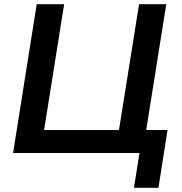

<svg xmlns="http://www.w3.org/2000/svg" viewBox="-20 -725 862 910"><path d="M615 165 641 0H42L154 -705H284L189 -109H544L639 -705H768L673 -109H774L731 165Z"/></svg>

Font: Nunito Sans 11pt
Style: Bold Italic
Weight: 700
Italic angle: -9°
Version: Version 3.101;gftools[0.9.27]